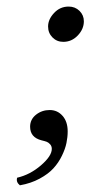

<svg xmlns="http://www.w3.org/2000/svg" viewBox="-20 -427 273 579"><path d="M70.8 -44.9Q70.8 -66.9 88.6 -81.1Q106.4 -95.2 129.9 -95.2Q153.3 -95.2 168.7 -77.6Q184.1 -60.1 184.1 -30.8Q184.1 -13.7 180.4 4.2Q176.8 22 166.7 42.7Q156.7 63.5 141.1 80.6Q125.5 97.7 99.4 111.8Q73.2 126 40 131.8Q27.8 122.1 31.7 108.9Q70.3 100.1 103.3 71.8Q136.2 43.5 136.2 22Q136.2 13.7 131.1 8.1Q126 2.4 120.6 0.5Q115.2 -1.5 105 -3.9Q70.8 -12.7 70.8 -44.9ZM187 -407.2Q206.5 -407.2 219.7 -394.3Q232.9 -381.3 232.9 -362.8Q232.9 -339.4 214.6 -320.1Q196.3 -300.8 170.9 -300.8Q151.4 -300.8 138.2 -314.2Q125 -327.6 125 -347.2Q125 -368.7 143.1 -387.9Q161.1 -407.2 187 -407.2Z"/></svg>

Font: Linux Libertine G
Style: Italic
Weight: 400
Italic angle: -12°
Designer: Philipp H. Poll
Foundry: Philipp H. Poll
Version: Version 5.1.3